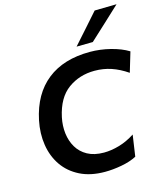

<svg xmlns="http://www.w3.org/2000/svg" viewBox="-139 -1070 1005 1185"><g transform="rotate(-15 363.5 -477.5)"><path d="M384 12.5Q291.5 12.5 224.8 -21Q158 -54.5 118.2 -112.2Q78.5 -170 66.8 -244.5Q55 -319 72 -401Q105.5 -561 210.5 -644Q315.5 -727 484 -727Q549 -727 614.8 -710.5Q680.5 -694 727 -665.5L689 -538.5Q637.5 -573.5 587.5 -590.2Q537.5 -607 481.5 -607Q384.5 -607 311.5 -554Q238.5 -501 213 -382Q202 -329.5 208 -280Q214 -230.5 237.5 -190.8Q261 -151 303.5 -127.5Q346 -104 408.5 -104Q455 -104 506.2 -118.8Q557.5 -133.5 607.5 -166L587.5 -29.5Q546.5 -8 490.5 2.2Q434.5 12.5 384 12.5ZM413.5 -779.5Q456 -827 496.8 -873Q537.5 -919 579 -966L719.5 -968.5Q667.5 -920 617 -873Q566.5 -826 517.5 -781Z"/></g></svg>

Font: Commissioner SemiBold
Style: Italic
Weight: 600
Italic angle: -12°
Designer: Kostas Bartsokas
Foundry: Kostas Bartsokas
Version: Version 1.000; ttfautohint (v1.8.3)